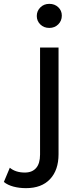

<svg xmlns="http://www.w3.org/2000/svg" viewBox="-112 -777 416 997"><path d="M-92 168 -61 94Q-31 119 17 119Q55 119 75.5 95.5Q96 72 96 26V-530H192V24Q192 106 148 153Q104 200 23 200Q-12 200 -42 192Q-72 184 -92 168ZM79 -694Q79 -720 97.5 -738.5Q116 -757 144 -757Q172 -757 190.5 -739.5Q209 -722 209 -696Q209 -669 190.5 -650.5Q172 -632 144 -632Q116 -632 97.5 -650Q79 -668 79 -694Z"/></svg>

Font: Montserrat Alternates Medium
Style: Regular
Weight: 500
Designer: Julieta Ulanovsky
Foundry: Julieta Ulanovsky
Version: Version 7.200